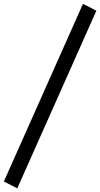

<svg xmlns="http://www.w3.org/2000/svg" viewBox="-31 -837 530 1017"><path d="M-10.5 124.3 408.5 -816.7 479.5 -780.3 60.5 160.7Z"/></svg>

Font: Savate ExtraLight
Style: Regular
Weight: 200
Designer: Max Esnée
Foundry: Plomb Type
Version: Version 2.000